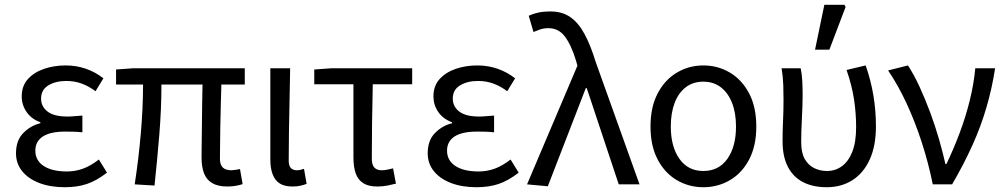

<svg xmlns="http://www.w3.org/2000/svg" viewBox="-20 -772 4207 804"><path d="M251 12Q191 12 145 -5.5Q99 -23 73 -55Q47 -87 47 -130Q47 -184 77.5 -215Q108 -246 149 -256V-260Q111 -274 91 -303.5Q71 -333 71 -368Q71 -412 96.5 -440.5Q122 -469 164 -483.5Q206 -498 255 -498Q300 -498 340 -484Q380 -470 413 -444L380 -390Q352 -411 322 -422Q292 -433 258 -433Q213 -433 182.5 -414.5Q152 -396 152 -359Q152 -326 179 -305Q206 -284 263 -284Q278 -284 292 -285.5Q306 -287 325 -288V-218Q305 -220 288 -220.5Q271 -221 254 -221Q191 -221 159.5 -200.5Q128 -180 128 -141Q128 -100 163 -77Q198 -54 260 -54Q295 -54 327 -65.5Q359 -77 394 -104L428 -49Q384 -15 343.5 -1.5Q303 12 251 12Z M932 9Q893 9 869 -5Q845 -19 834.5 -46Q824 -73 824 -113Q824 -132 824.5 -166.5Q825 -201 825.5 -244.5Q826 -288 826.5 -333Q827 -378 828 -418H656Q656 -316 647 -206.5Q638 -97 627 5L544 0Q560 -103 569.5 -211.5Q579 -320 579 -418H466V-481L536 -486H1005V-418H907Q906 -377 904.5 -330Q903 -283 902.5 -238.5Q902 -194 901.5 -159Q901 -124 901 -107Q901 -82 913 -70.5Q925 -59 949 -59Q955 -59 964 -60.5Q973 -62 985 -64L996 -1Q984 3 968 6Q952 9 932 9Z M1205 9Q1171 9 1151 -4Q1131 -17 1121.5 -42.5Q1112 -68 1112 -104V-486H1195Q1194 -420 1192.5 -352.5Q1191 -285 1190 -220.5Q1189 -156 1189 -98Q1189 -77 1198.5 -68Q1208 -59 1223 -59Q1230 -59 1237 -60.5Q1244 -62 1253 -65L1264 -2Q1253 2 1239 5.5Q1225 9 1205 9Z M1560 9Q1523 9 1501 -5Q1479 -19 1469.5 -46Q1460 -73 1460 -113V-419H1296V-481L1366 -486H1706V-419H1541Q1539 -337 1538 -258.5Q1537 -180 1537 -107Q1537 -82 1547.5 -70.5Q1558 -59 1578 -59Q1590 -59 1601.5 -61.5Q1613 -64 1626 -67L1638 -3Q1623 1 1602.5 5Q1582 9 1560 9Z M1975 12Q1915 12 1869 -5.5Q1823 -23 1797 -55Q1771 -87 1771 -130Q1771 -184 1801.5 -215Q1832 -246 1873 -256V-260Q1835 -274 1815 -303.5Q1795 -333 1795 -368Q1795 -412 1820.5 -440.5Q1846 -469 1888 -483.5Q1930 -498 1979 -498Q2024 -498 2064 -484Q2104 -470 2137 -444L2104 -390Q2076 -411 2046 -422Q2016 -433 1982 -433Q1937 -433 1906.5 -414.5Q1876 -396 1876 -359Q1876 -326 1903 -305Q1930 -284 1987 -284Q2002 -284 2016 -285.5Q2030 -287 2049 -288V-218Q2029 -220 2012 -220.5Q1995 -221 1978 -221Q1915 -221 1883.5 -200.5Q1852 -180 1852 -141Q1852 -100 1887 -77Q1922 -54 1984 -54Q2019 -54 2051 -65.5Q2083 -77 2118 -104L2152 -49Q2108 -15 2067.5 -1.5Q2027 12 1975 12Z M2274 8 2187 0 2398 -497 2392 -518Q2372 -584 2345.5 -619Q2319 -654 2277 -654Q2257 -654 2242.5 -649Q2228 -644 2214 -638L2194 -706Q2211 -714 2232.5 -719Q2254 -724 2286 -724Q2334 -724 2368 -700.5Q2402 -677 2427.5 -630Q2453 -583 2474 -514L2658 0H2571L2437 -403H2433Z M2925 12Q2865 12 2814.5 -17.5Q2764 -47 2734 -104Q2704 -161 2704 -242Q2704 -324 2734 -381Q2764 -438 2814.5 -468Q2865 -498 2925 -498Q2986 -498 3036.5 -468Q3087 -438 3117 -381Q3147 -324 3147 -242Q3147 -161 3117 -104Q3087 -47 3036.5 -17.5Q2986 12 2925 12ZM2925 -56Q2990 -56 3026 -107Q3062 -158 3062 -242Q3062 -299 3045.5 -341Q3029 -383 2998.5 -406.5Q2968 -430 2925 -430Q2882 -430 2851.5 -406.5Q2821 -383 2805 -341Q2789 -299 2789 -242Q2789 -158 2825 -107Q2861 -56 2925 -56Z M3442 12Q3384 12 3342.5 -9.5Q3301 -31 3279 -74Q3257 -117 3257 -180Q3257 -224 3259 -267Q3261 -310 3261 -353Q3261 -382 3260 -415Q3259 -448 3253 -486H3333Q3338 -461 3339.5 -433Q3341 -405 3341 -373Q3341 -332 3338 -276.5Q3335 -221 3335 -176Q3335 -132 3350 -106Q3365 -80 3389.5 -68Q3414 -56 3443 -56Q3478 -56 3505.5 -76Q3533 -96 3549 -136.5Q3565 -177 3565 -240Q3565 -296 3556.5 -354Q3548 -412 3525 -479L3605 -498Q3627 -435 3637.5 -371.5Q3648 -308 3648 -243Q3648 -161 3622 -104Q3596 -47 3549.5 -17.5Q3503 12 3442 12ZM3393 -564 3432 -752H3516L3521 -743L3453 -564Z M3886 0Q3868 -89 3840 -175.5Q3812 -262 3776.5 -338.5Q3741 -415 3699 -477L3782 -498Q3807 -460 3830.5 -409Q3854 -358 3875 -301.5Q3896 -245 3912 -189.5Q3928 -134 3939 -85H3943Q3973 -147 3998.5 -215Q4024 -283 4041 -352Q4058 -421 4064 -486H4147Q4134 -402 4111 -323Q4088 -244 4052.5 -165Q4017 -86 3967 0Z"/></svg>

Font: Source Sans 3
Style: Regular
Weight: 400
Designer: Paul D. Hunt
Foundry: Adobe
Version: Version 3.046;hotconv 1.0.118;makeotfexe 2.5.65603